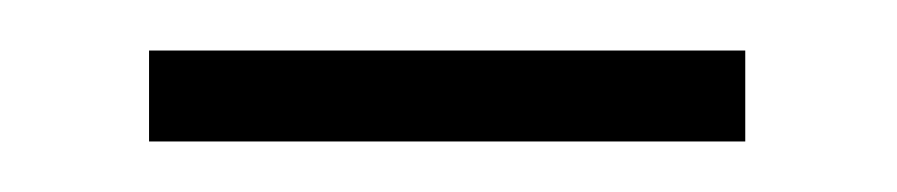

<svg xmlns="http://www.w3.org/2000/svg" viewBox="-20 -413 355 76"><path d="M39 -357H275V-393H39Z"/></svg>

Font: Noto Sans Kannada UI SemiCondensed ExtraLight
Style: Regular
Weight: 200
Width: 4
Designer: Jelle Bosma - Monotype Design Team
Foundry: Monotype Imaging Inc.
Version: Version 2.005